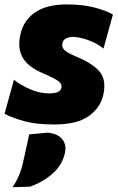

<svg xmlns="http://www.w3.org/2000/svg" viewBox="-30 -534 522 846"><path d="M208.5 14.5Q128.5 14.5 76.2 -0.2Q24 -15 -10 -32.5L31.5 -182.5Q60 -159.5 102.2 -141Q144.5 -122.5 186 -122.5Q208 -122.5 222.2 -127.5Q236.5 -132.5 240.5 -147Q244.5 -163 227.8 -176Q211 -189 164 -209Q94.5 -238 70.5 -279.2Q46.5 -320.5 59.5 -380.5Q73 -444 124.2 -479.2Q175.5 -514.5 265 -514.5Q337 -514.5 389 -500.2Q441 -486 467.5 -469.5L426 -320Q396.5 -344 357 -357.8Q317.5 -371.5 292 -371.5Q275 -371.5 261.5 -365Q248 -358.5 245 -343Q241.5 -328 252 -315.5Q262.5 -303 302.5 -286Q381 -253.5 410 -217.2Q439 -181 425.5 -117.5Q413 -59.5 361.2 -22.5Q309.5 14.5 208.5 14.5ZM25 291Q47 259 58.5 226.5Q70 194 77 157.5Q82.5 133 87.8 108Q93 83 98.5 58L181.5 50.5Q225.5 55.5 244.5 79.5Q263.5 103.5 256.5 138Q246.5 189 205.8 227.2Q165 265.5 102.5 288.5Z"/></svg>

Font: Commissioner ExtraBold
Style: Italic
Weight: 800
Italic angle: -12°
Designer: Kostas Bartsokas
Foundry: Kostas Bartsokas
Version: Version 1.000; ttfautohint (v1.8.3)